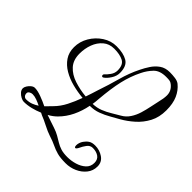

<svg xmlns="http://www.w3.org/2000/svg" viewBox="-213 -837 1134 1134"><g transform="rotate(45 354.0 -270.0)"><path d="M708 -504Q708 -446 685 -402.5Q662 -359 626 -327Q590 -295 551 -273Q527 -260 498.5 -243.5Q470 -227 438 -215Q406 -203 369 -203Q359 -151 337 -105.5Q315 -60 280 -25Q271 -16 258.5 -6.5Q246 3 231 11Q254 19 270.5 24.5Q287 30 311 38Q338 47 357 58Q376 69 394 80Q412 91 434 98Q456 105 489 105Q521 105 552.5 95.5Q584 86 605.5 66.5Q627 47 627 16Q627 -13 607 -26.5Q587 -40 558 -40Q536 -40 522 -20.5Q508 -1 502 13Q492 34 485 34Q477 34 477 17Q477 8 480.5 -3Q484 -14 491 -24Q502 -40 517 -50Q532 -60 558 -60Q595 -60 625 -39.5Q655 -19 655 18Q655 54 633.5 81Q612 108 578.5 123Q545 138 508 138Q463 138 436 130.5Q409 123 385.5 111.5Q362 100 327 89Q302 81 268 63.5Q234 46 208 36Q205 34 201.5 32.5Q198 31 194 29Q166 41 135.5 48.5Q105 56 76 56Q66 56 51.5 48.5Q37 41 26.5 29Q16 17 16 3Q16 -6 23.5 -18.5Q31 -31 42.5 -40Q54 -49 65 -49Q88 -49 120.5 -37Q153 -25 181 -11Q191 -21 200 -30.5Q209 -40 218 -49Q248 -79 269 -120Q290 -161 306 -206Q260 -210 216 -221.5Q172 -233 136.5 -254Q101 -275 79.5 -306.5Q58 -338 58 -382Q58 -429 82.5 -470.5Q107 -512 147 -538Q187 -564 233 -564Q290 -564 324 -544Q358 -524 358 -467Q358 -440 341.5 -414.5Q325 -389 308 -378Q304 -376 303 -376Q294 -376 294 -386Q294 -392 298 -395Q309 -404 323.5 -424Q338 -444 338 -467Q338 -514 309 -529Q280 -544 233 -544Q192 -544 164 -520Q136 -496 122 -458.5Q108 -421 108 -378Q108 -325 137 -293Q166 -261 213 -245.5Q260 -230 313 -225Q320 -245 326 -264Q332 -283 338 -302Q361 -369 379.5 -436.5Q398 -504 427 -562Q440 -589 457.5 -615.5Q475 -642 500.5 -660Q526 -678 564 -678Q586 -678 608 -675Q630 -672 643 -662Q674 -637 691 -598.5Q708 -560 708 -504ZM638 -504Q643 -524 645.5 -540Q648 -556 648 -569Q648 -607 616 -632Q606 -640 595.5 -641.5Q585 -643 567 -643Q515 -643 488.5 -615.5Q462 -588 445 -553Q416 -495 401 -429.5Q386 -364 378 -269Q377 -257 376 -245.5Q375 -234 373 -223Q407 -224 436 -235.5Q465 -247 491 -263Q517 -279 540 -292Q567 -307 584.5 -333.5Q602 -360 611.5 -391.5Q621 -423 627 -453Q633 -483 638 -504ZM155 10Q137 1 118 -6Q99 -13 82 -13Q71 -13 61.5 -7Q52 -1 52 8Q52 21 59 28.5Q66 36 76 36Q100 36 119.5 28.5Q139 21 155 10Z"/></g></svg>

Font: Ingrid Darling
Style: Regular
Weight: 400
Designer: Robert E. Leuschke
Foundry: Robert E. Leuschke
Version: Version 1.010; ttfautohint (v1.8.3)